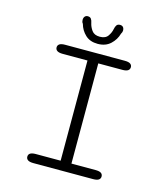

<svg xmlns="http://www.w3.org/2000/svg" viewBox="-116 -879 851 970"><g transform="rotate(15 309.5 -394.0)"><path d="M149 0Q129.5 0 120.2 -6.2Q111 -12.5 111 -23.5Q111 -35.5 120.2 -41.5Q129.5 -47.5 149 -47.5H279V-571.5H149Q129.5 -571.5 120.2 -577.8Q111 -584 111 -595.5Q111 -606.5 120.2 -612.8Q129.5 -619 149 -619H461.5Q481.5 -619 490.5 -612.8Q499.5 -606.5 499.5 -595.5Q499.5 -584 490.5 -577.8Q481.5 -571.5 461.5 -571.5H335.5V-47.5H461.5Q481.5 -47.5 490.5 -41.5Q499.5 -35.5 499.5 -23.5Q499.5 -12.5 490.5 -6.2Q481.5 0 461.5 0ZM392 -788Q402 -788 407.8 -781.8Q413.5 -775.5 413.5 -763.5Q413.5 -760 412 -755.2Q410.5 -750.5 407.5 -746Q398.5 -713.5 373 -689.8Q347.5 -666 306.5 -666Q266 -666 241.5 -689.2Q217 -712.5 208.5 -744.5Q204.5 -749 203.2 -754.2Q202 -759.5 202 -763.5Q202 -775 207.8 -781.5Q213.5 -788 223 -788Q235 -788 240.5 -780.5Q246 -773 248.5 -759.5Q252.5 -740 265.5 -721.8Q278.5 -703.5 307.5 -703.5Q337 -703.5 349.8 -721.8Q362.5 -740 366 -759Q368.5 -772.5 374 -780.2Q379.5 -788 392 -788Z"/></g></svg>

Font: Sono Monospace Light
Style: Regular
Weight: 300
Version: Version 2.112